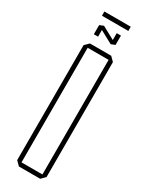

<svg xmlns="http://www.w3.org/2000/svg" viewBox="-227 -909 727 946"><g transform="rotate(30 136.5 -436.0)"><path d="M77 -676V-700H197L220 -677V-676ZM76 0 53 -23V-24H196V0ZM53 -24V-677L76 -700H77V-24ZM196 0V-676H220V-23L197 0ZM70 -749V-800L94 -801V-749ZM165 -758V-810H189V-758ZM166 -748 70 -800V-801L92 -810H93L189 -758V-757L167 -748ZM59 -848V-872H209V-848Z"/></g></svg>

Font: Foldit Thin
Style: Regular
Weight: 100
Designer: Sophia Tai
Foundry: Sophia Tai
Version: Version 1.003